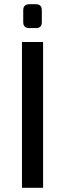

<svg xmlns="http://www.w3.org/2000/svg" viewBox="-20 -889 308 909"><path d="M119 -869H150Q178 -869 178 -840V-784Q178 -756 150 -756H119Q90 -756 90 -784V-840Q90 -869 119 -869ZM184 0H84V-690H184Z"/></svg>

Font: Exo 2.0 Medium
Style: Regular
Weight: 500
Designer: Natanael Gama
Version: Version 1.001;PS 001.001;hotconv 1.0.70;makeotf.lib2.5.58329